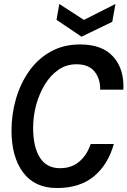

<svg xmlns="http://www.w3.org/2000/svg" viewBox="-20 -936 642 968"><path d="M267 12Q155 12 96.5 -66.5Q38 -145 38 -278Q38 -360 60.5 -437.5Q83 -515 126.5 -577Q170 -639 235 -675.5Q300 -712 384 -712Q496 -712 551.5 -649.5Q607 -587 602 -484H485Q486 -539 456.5 -575.5Q427 -612 365 -612Q315 -612 275 -584.5Q235 -557 206.5 -510.5Q178 -464 162.5 -407.5Q147 -351 147 -292Q147 -195 181 -141.5Q215 -88 282 -88Q341 -88 380 -121.5Q419 -155 437 -210H554Q524 -105 453 -46.5Q382 12 267 12ZM391 -751 265 -836 279 -916 401 -837H406L562 -916L546 -826Z"/></svg>

Font: DM Mono Medium
Style: Italic
Weight: 500
Italic angle: -10°
Designer: Colophon Foundry
Foundry: Colophon Foundry
Version: Version 1.000; ttfautohint (v1.8.2.53-6de2)